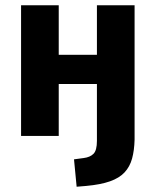

<svg xmlns="http://www.w3.org/2000/svg" viewBox="-20 -516 591 729"><path d="M271 193 261 89 298 84Q322 81 335 68Q348 55 348 19V-197H203V0H60V-496H203V-308H348V-496H491V14Q490 55 481.5 86Q473 117 453 138.5Q433 160 397.5 172.5Q362 185 307 190Z"/></svg>

Font: Nunito Sans 10pt Condensed ExtraBold
Style: Regular
Weight: 800
Width: 3
Designer: Vernon Adams
Foundry: Vernon Adams
Version: Version 3.101;gftools[0.9.27]